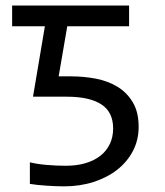

<svg xmlns="http://www.w3.org/2000/svg" viewBox="-20 -658 590 687"><path d="M476.1 -204.1C476.1 -239.3 469.2 -268.5 455.3 -291.7C441.5 -315 423.3 -333.6 400.6 -347.4C378 -361.2 352.2 -370.9 323.2 -376.5C294.3 -382 264.5 -384.8 233.9 -384.8H189.9L220.7 -564H441.9V-638.2H23.4V-564H140.6L98.1 -312H219.2C272.6 -312 313.6 -303 342 -284.9C370.5 -266.8 384.8 -238 384.8 -198.2C384.8 -177.7 380.9 -159.3 373 -142.8C365.2 -126.4 354 -112.4 339.4 -100.8C324.7 -89.3 307 -80.4 286.1 -74.2C265.3 -68 241.9 -64.9 215.8 -64.9C192.4 -64.9 169.4 -65.9 147 -67.9C124.5 -69.8 104.5 -72.9 86.9 -77.1V0C95.1 1.3 104.2 2.5 114.5 3.7C124.8 4.8 135.3 5.7 146 6.3C156.7 7 167.6 7.6 178.5 8.1C189.4 8.5 199.5 8.8 209 8.8C246.7 8.8 281.9 3.6 314.5 -6.8C347 -17.3 375.2 -31.8 399.2 -50.5C423.1 -69.3 441.9 -91.6 455.6 -117.7C469.2 -143.7 476.1 -172.5 476.1 -204.1Z"/></svg>

Font: CodeNewRoman Nerd Font Mono
Style: Regular
Weight: 400
Monospace: yes
Designer: Sam Radian
Foundry: Code New Roman
Version: Version 2.00 November 29, 2014;Nerd Fonts 3.2.1